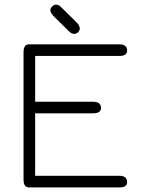

<svg xmlns="http://www.w3.org/2000/svg" viewBox="-20 -820 659 840"><path d="M133.8 -324.2V-50.8H502.9Q536.1 -50.8 536.1 -23.4Q536.1 0 502.9 0H106.4Q83 0 83 -35.2V-590.8Q83 -626 106.4 -626H502.9Q536.1 -626 536.1 -598.6Q536.1 -575.2 502.9 -575.2H133.8V-375H386.7Q421.9 -375 421.9 -347.7Q421.9 -324.2 386.7 -324.2ZM225.6 -799.8Q237.3 -799.8 249 -787.1L317.4 -719.7Q329.1 -706.1 329.1 -695.3Q329.1 -687.5 322.3 -679.7Q315.4 -671.9 304.7 -671.9Q292 -671.9 280.3 -684.6L212.9 -751Q200.2 -765.6 200.2 -775.4Q200.2 -783.2 208 -791.5Q215.8 -799.8 225.6 -799.8Z"/></svg>

Font: Jura
Style: Book
Weight: 400
Version: Version 2.3